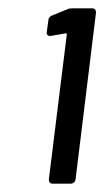

<svg xmlns="http://www.w3.org/2000/svg" viewBox="-20 -900 250 460"><path d="M142 -878 105 -863C100 -861 96 -857 96 -852L92 -823C91 -816 96 -813 102 -814L137 -820C140 -821 140 -819 140 -817L97 -470C97 -464 100 -460 106 -460H150C155 -460 160 -464 161 -470L210 -870C210 -876 207 -880 201 -880H154C150 -880 146 -880 142 -878Z"/></svg>

Font: Barlow Semi Condensed Medium
Style: Italic
Weight: 500
Width: 4
Italic angle: -7°
Designer: Jeremy Tribby
Foundry: Tribby Type
Version: Version 1.422;hotconv 1.0.109;makeotfexe 2.5.65596